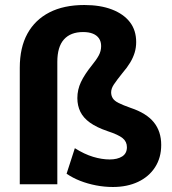

<svg xmlns="http://www.w3.org/2000/svg" viewBox="-20 -736 687 767"><path d="M431 11Q397 11 363.5 4.5Q330 -2 300.5 -13.5Q271 -25 246 -42L279 -144Q317 -120 352 -109.5Q387 -99 418 -99Q449 -99 468 -111Q487 -123 487 -148Q487 -170 470 -184Q453 -198 410 -212Q366 -227 339.5 -246Q313 -265 301 -289.5Q289 -314 289 -344Q289 -378 303.5 -408.5Q318 -439 347 -475Q365 -497 374.5 -514.5Q384 -532 384 -552Q384 -570 375.5 -582.5Q367 -595 351 -601.5Q335 -608 312 -608Q262 -608 235.5 -578.5Q209 -549 209 -489V0H59V-465Q59 -546 89.5 -601.5Q120 -657 177.5 -686.5Q235 -716 317 -716Q381 -716 427.5 -698Q474 -680 499 -647.5Q524 -615 524 -568Q524 -546 518 -526Q512 -506 500 -486Q488 -466 469 -444Q445 -414 434.5 -398Q424 -382 424 -367Q424 -354 430.5 -343.5Q437 -333 454 -324.5Q471 -316 502 -305Q565 -284 594.5 -247.5Q624 -211 624 -157Q624 -106 599.5 -68Q575 -30 531.5 -9.5Q488 11 431 11Z"/></svg>

Font: Nunito Sans 10pt SemiCondensed ExtraBold
Style: Regular
Weight: 800
Width: 4
Designer: Vernon Adams
Foundry: Vernon Adams
Version: Version 3.101;gftools[0.9.27]